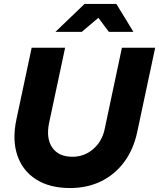

<svg xmlns="http://www.w3.org/2000/svg" viewBox="-20 -941 804 970"><path d="M334 9Q231 9 162.5 -34.5Q94 -78 67.5 -156.5Q41 -235 63 -338L140 -700H309L228 -320Q212 -242 244 -195.5Q276 -149 346 -149Q406 -149 451 -188Q496 -227 509 -290L596 -700H764L673 -273Q654 -185 607 -122Q560 -59 490.5 -25Q421 9 334 9ZM260 -780 407 -921H568L654 -780H530L477 -851L393 -780Z"/></svg>

Font: Red Hat Display Black
Style: Italic
Weight: 900
Italic angle: -12°
Designer: Pentagram, MCKL
Foundry: Pentagram, MCKL
Version: Version 1.023; ttfautohint (v1.8.3)